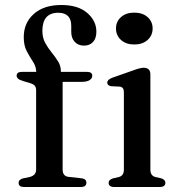

<svg xmlns="http://www.w3.org/2000/svg" viewBox="-20 -748 712 768"><path d="M230.5 -70Q230.5 -43 254.5 -40.5L305 -35Q325.5 -33 325.5 -17Q325.5 0 303 0H76.5Q54.5 0 54.5 -16.5Q54.5 -30.5 74 -35L98.5 -40Q124.5 -46.5 124.5 -69.5V-387.5Q124.5 -398 119.5 -404.5Q114.5 -411 100.5 -415.5L73.5 -423.5Q57 -428.5 51.8 -433.8Q46.5 -439 46.5 -445Q46.5 -460.5 67.5 -460.5H125Q124.5 -482 112 -501Q99.5 -520 87.2 -542.8Q75 -565.5 75 -599.5Q75 -656.5 115.2 -692.2Q155.5 -728 225 -728Q292.5 -728 329 -696.2Q365.5 -664.5 365.5 -621.5Q365.5 -594.5 352 -580Q338.5 -565.5 316.5 -565.5Q293 -565.5 279 -580.5Q265 -595.5 265 -620.5V-644.5Q265 -697 212.5 -697Q149.5 -696.5 149.5 -624.5Q149.5 -597 160.8 -576.5Q172 -556 186.5 -538.2Q201 -520.5 212.2 -502.5Q223.5 -484.5 223.5 -463V-460.5H328Q349 -460.5 349 -445Q349 -434.5 338.5 -427.5Q328 -420.5 305 -420.5H230.5ZM517 -570Q484.5 -570 464.2 -588Q444 -606 444 -634Q444 -662 464.2 -679.8Q484.5 -697.5 517 -697.5Q550 -697.5 570.2 -679.8Q590.5 -662 590.5 -634Q590.5 -606 570.2 -588Q550 -570 517 -570ZM581.5 -450.5V-70Q581.5 -45 601.5 -40L624 -35Q641.5 -29.5 641.5 -17Q641.5 0 618.5 0H437Q414.5 0 414.5 -17Q414.5 -29 432 -34.5L455.5 -40Q475.5 -45 475.5 -69.5V-379Q475.5 -400 459 -401.5L425.5 -403Q409 -405.5 409 -417.5Q409 -429.5 429 -437L511.5 -466Q541 -477 554.5 -477Q581.5 -477 581.5 -450.5Z"/></svg>

Font: Fraunces 9pt S000
Style: Regular
Weight: 400
Version: Version 1.000; ttfautohint (v1.8.3)